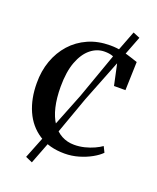

<svg xmlns="http://www.w3.org/2000/svg" viewBox="-137 -715 737 900"><g transform="rotate(20 231.0 -265.5)"><path d="M261 11Q185 11 132.5 -23.2Q80 -57.5 53.2 -117.8Q26.5 -178 26.5 -255.5Q26 -315.5 44.5 -367Q63 -418.5 97.5 -457Q132 -495.5 180.8 -517.2Q229.5 -539 290.5 -539Q323.5 -539 351.2 -532.5Q379 -526 400 -518.8Q421 -511.5 433 -508L428.5 -366H371.5L350 -466Q348.5 -474.5 339.8 -482.8Q331 -491 315.2 -496.8Q299.5 -502.5 276 -502.5Q238 -502.5 206.5 -477Q175 -451.5 156.2 -401.8Q137.5 -352 137.5 -278Q137.5 -220.5 148 -176.5Q158.5 -132.5 178.5 -103Q198.5 -73.5 226.8 -58.2Q255 -43 289.5 -43Q315.5 -43 340.8 -49.2Q366 -55.5 387.2 -65.2Q408.5 -75 422.5 -85L436.5 -56.5Q420.5 -40 392.8 -24.5Q365 -9 331 1Q297 11 261 11ZM132 102 98 87 155 -56.5 239 -268 329 -521 372 -633 406 -619 363.5 -508.5 266 -261 189 -46Z"/></g></svg>

Font: Merriweather 96pt
Style: Regular
Weight: 400
Version: Version 2.100